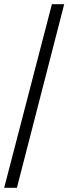

<svg xmlns="http://www.w3.org/2000/svg" viewBox="-20 -780 328 921"><path d="M0 121 229 -760H288L61 121Z"/></svg>

Font: Noto Serif Kannada Medium
Style: Regular
Weight: 500
Version: Version 2.003